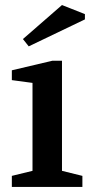

<svg xmlns="http://www.w3.org/2000/svg" viewBox="-20 -742 364 762"><path d="M27 0V-44L109 -64V-413L27 -424V-463L188 -501H226V-64L307 -44V0ZM94 -558 71 -587 226 -722 317 -686V-665Z"/></svg>

Font: Manuale SemiBold
Style: Regular
Weight: 600
Version: Version 1.002